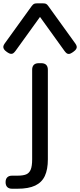

<svg xmlns="http://www.w3.org/2000/svg" viewBox="-51 -940 479 1147"><path d="M21.5 109.4H53.2Q86.9 109.4 105.2 101.8Q123.5 94.2 132.3 73.5Q141.1 52.7 141.1 11.7V-523.4Q141.1 -542.5 151.1 -552.5Q161.1 -562.5 180.2 -562.5H195.8Q214.8 -562.5 224.9 -552.5Q234.9 -542.5 234.9 -523.4V11.7Q234.9 72.3 217 110.8Q199.2 149.4 159.4 168.5Q119.6 187.5 53.2 187.5H21.5Q2.4 187.5 -7.6 177.5Q-17.6 167.5 -17.6 148.4Q-17.6 129.4 -7.6 119.4Q2.4 109.4 21.5 109.4ZM-22.9 -680.2 138.7 -904.3Q146.5 -914.6 152.8 -917.2Q159.2 -919.9 168.5 -919.9H207.5Q217.3 -919.9 223.6 -917.2Q230 -914.6 237.3 -904.3L398.9 -680.2Q405.8 -670.4 407.2 -662.6Q408.7 -654.8 404.1 -647Q399.4 -639.2 387.7 -630.9L382.8 -627.4Q371.1 -619.1 362.8 -617.9Q354.5 -616.7 348.1 -621.1Q341.8 -625.5 334.5 -635.3L188 -838.9L41.5 -635.7Q34.2 -626 27.8 -621.6Q21.5 -617.2 12.9 -618.4Q4.4 -619.6 -6.8 -627.4L-11.7 -630.9Q-22.9 -638.7 -27.6 -646.7Q-32.2 -654.8 -31 -662.8Q-29.8 -670.9 -22.9 -680.2Z"/></svg>

Font: Gyrochrome
Style: Regular
Weight: 400
Designer: David Moles
Foundry: David Moles
Version: Version 1.005;Glyphs 3.2.3 (3260)